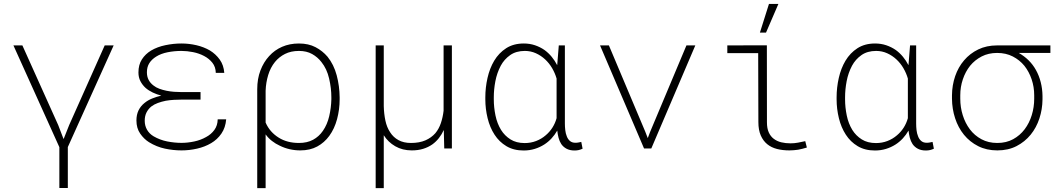

<svg xmlns="http://www.w3.org/2000/svg" viewBox="-20 -761 5441 984"><path d="M516.6 -528.3 334.5 -120.1 306.6 -49.8H305.2L278.3 -120.1L94.7 -528.3H48.8L284.2 -6.8V202.6H327.6V-7.3L562.5 -528.3Z M679.2 -143.6Q679.2 -104 698.5 -76.2Q717.8 -48.3 743.7 -32.2Q782.7 -8.3 825.2 0.7Q867.7 9.8 910.2 9.8Q950.7 9.8 990.2 0.7Q1029.8 -8.3 1062 -27.3Q1093.8 -45.9 1114.7 -76.4Q1135.7 -106.9 1139.2 -149.4H1095.7Q1095.2 -117.7 1078.6 -95Q1062 -72.3 1036.1 -58.6Q1008.8 -43 975.1 -35.9Q941.4 -28.8 910.2 -28.8Q874.5 -28.8 837.2 -36.1Q799.8 -43.5 767.1 -62.5Q745.6 -75.2 733.6 -95.9Q721.7 -116.7 721.7 -142.1Q721.7 -166.5 730.7 -184.3Q739.7 -202.1 754.9 -214.8Q769.5 -226.1 788.8 -233.2Q808.1 -240.2 829.6 -244.6Q849.6 -248 870.6 -249.3Q891.6 -250.5 910.2 -250.5H1007.8V-289.1H910.2Q892.1 -289.1 872.3 -290.5Q852.5 -292 833 -295.9Q814 -299.8 796.6 -306.2Q779.3 -312.5 766.1 -323.2Q750.5 -335 741.7 -351.6Q732.9 -368.2 732.9 -390.6Q732.9 -418 745.4 -437.5Q757.8 -457 780.8 -471.2Q804.7 -486.3 839.1 -493.2Q873.5 -500 910.2 -500Q938.5 -500 969.2 -493.9Q1000 -487.8 1025.9 -474.1Q1051.3 -460.9 1068.4 -439.5Q1085.4 -418 1085.9 -387.7H1129.4Q1126.5 -427.2 1106.2 -455.6Q1085.9 -483.9 1055.7 -502.4Q1024.4 -520.5 986.6 -529.3Q948.7 -538.1 910.2 -538.1Q869.1 -538.1 827.9 -529.5Q786.6 -521 754.4 -502Q725.1 -484.4 707.3 -456.8Q689.5 -429.2 689.5 -389.6Q689.5 -364.7 699.5 -345.2Q709.5 -325.7 726.1 -310.5Q741.7 -296.9 762.7 -286.9Q783.7 -276.9 806.6 -271Q781.7 -265.1 759.5 -256.1Q737.3 -247.1 720.2 -232.9Q700.7 -217.3 689.9 -195.1Q679.2 -172.9 679.2 -143.6Z M1720.7 -252V-262.2Q1720.2 -319.8 1705.6 -375Q1690.9 -430.2 1658.7 -470.2Q1632.8 -500.5 1596.9 -519.3Q1561 -538.1 1512.2 -538.1Q1464.4 -538.1 1425.8 -521.2Q1387.2 -504.4 1359.4 -473.6Q1331.1 -442.9 1314.7 -399.9Q1298.3 -356.9 1298.3 -303.7V203.1H1341.3V-72.3Q1355 -53.2 1373.8 -38.6Q1392.6 -23.9 1414.1 -14.2Q1438 -2.4 1464.6 3.7Q1491.2 9.8 1518.6 9.8Q1569.3 9.8 1606 -10.3Q1642.6 -30.3 1667.5 -64.5Q1694.3 -101.1 1707.5 -150.6Q1720.7 -200.2 1720.7 -252ZM1678.2 -262.2V-252Q1677.2 -208.5 1667.2 -165.5Q1657.2 -122.6 1634.8 -90.3Q1614.7 -61 1584.5 -44.7Q1554.2 -28.3 1512.2 -28.3Q1481.9 -28.3 1455.8 -35.2Q1429.7 -42 1408.2 -55.7Q1386.2 -69.3 1369.1 -88.6Q1352.1 -107.9 1341.3 -132.8V-295.9Q1342.8 -337.9 1354.5 -376.5Q1366.2 -415 1389.2 -443.4Q1410.2 -469.2 1440.7 -484.6Q1471.2 -500 1512.2 -500Q1551.3 -500 1579.6 -484.1Q1607.9 -468.3 1627.4 -442.9Q1655.3 -408.2 1666.7 -358.6Q1678.2 -309.1 1678.2 -262.2Z M1946.8 -528.3H1905.3V203.1H1946.8V-67.9Q1968.8 -32.7 2005.6 -11.5Q2042.5 9.8 2090.3 9.8Q2122.6 9.8 2148.7 1.7Q2174.8 -6.3 2195.8 -21Q2214.8 -34.7 2229.5 -53.5Q2244.1 -72.3 2254.4 -94.7L2256.8 0H2295.9V-528.3H2253.4V-193.4Q2249.5 -159.7 2239.5 -130.1Q2229.5 -100.6 2211.4 -78.6Q2190.9 -55.2 2160.2 -41.7Q2129.4 -28.3 2085.9 -28.3Q2048.3 -28.3 2022 -43Q1995.6 -57.6 1979.5 -83Q1962.4 -108.4 1955.1 -143.1Q1947.8 -177.7 1946.8 -217.3Z M2875 -528.3H2843.8L2835.9 -430.2L2835.4 -427.2Q2823.7 -450.2 2807.6 -469.7Q2791.5 -489.3 2771 -504.4Q2748.5 -520 2721.7 -529.1Q2694.8 -538.1 2664.6 -538.1Q2611.8 -538.1 2574.2 -513.9Q2536.6 -489.7 2512.7 -449.7Q2489.7 -411.1 2478.5 -361.6Q2467.3 -312 2467.3 -262.2V-252Q2467.3 -203.1 2479 -155.3Q2490.7 -107.4 2514.6 -70.8Q2538.1 -34.2 2575.2 -12Q2612.3 10.3 2663.6 10.3Q2693.4 10.3 2720 2.2Q2746.6 -5.9 2769.5 -20.5Q2790 -33.7 2806.9 -52Q2823.7 -70.3 2835.9 -91.8Q2837.9 -73.2 2842.5 -55.2Q2847.2 -37.1 2856.4 -22.9Q2866.7 -7.8 2883.5 1.2Q2900.4 10.3 2924.8 10.3Q2936 10.3 2945.8 8.1Q2955.6 5.9 2965.8 1L2959 -33.7Q2952.1 -32.2 2944.8 -30.8Q2937.5 -29.3 2929.2 -29.3Q2911.6 -29.3 2900.9 -38.6Q2890.1 -47.9 2884.8 -62.5Q2878.9 -76.7 2877 -94Q2875 -111.3 2875 -127.4ZM2510.7 -252V-262.2Q2510.7 -302.7 2518.8 -345Q2526.9 -387.2 2546.4 -424.3Q2564 -457 2594.5 -478.5Q2625 -500 2669.9 -500Q2700.2 -500 2726.6 -488Q2752.9 -476.1 2773.9 -456.5Q2794.9 -437 2809.8 -411.4Q2824.7 -385.7 2832.5 -358.4V-189Q2832.5 -174.8 2832.5 -168.7Q2832.5 -162.6 2832.5 -155.3Q2825.2 -128.9 2810.8 -106.4Q2796.4 -84 2776.4 -67.4Q2754.9 -48.8 2727.5 -38.3Q2700.2 -27.8 2668.9 -27.8Q2626 -27.8 2596.2 -46.6Q2566.4 -65.4 2547.9 -95.2Q2527.8 -127.9 2519.3 -169.4Q2510.7 -210.9 2510.7 -252Z M3280.8 0H3317.9L3543.5 -528.3H3498L3312 -85.4L3299.8 -53.2L3287.1 -85.9L3100.6 -528.3H3055.2Z M3707.5 -528.3V-488.8H3865.7L3866.7 -135.3Q3866.7 -94.7 3878.9 -66.9Q3891.1 -39.1 3912.1 -22Q3933.1 -4.9 3961.9 2.4Q3990.7 9.8 4025.9 9.8Q4037.1 9.8 4048.3 8.8Q4059.6 7.8 4070.3 6.3Q4081.1 3.9 4092.3 1.5Q4103.5 -1 4115.2 -4.9L4106.9 -37.6Q4088.9 -33.7 4070.1 -30Q4051.3 -26.4 4031.2 -26.4Q4005.9 -26.4 3983.9 -31.7Q3961.9 -37.1 3945.3 -49.8Q3929.2 -62 3919.9 -82.5Q3910.6 -103 3910.6 -134.3L3910.2 -528.8ZM3920.9 -740.7 3874.5 -593.8H3905.8L3969.2 -740.7Z M4675.3 -528.3H4644L4636.2 -430.2L4635.7 -427.2Q4624 -450.2 4607.9 -469.7Q4591.8 -489.3 4571.3 -504.4Q4548.8 -520 4522 -529.1Q4495.1 -538.1 4464.8 -538.1Q4412.1 -538.1 4374.5 -513.9Q4336.9 -489.7 4313 -449.7Q4290 -411.1 4278.8 -361.6Q4267.6 -312 4267.6 -262.2V-252Q4267.6 -203.1 4279.3 -155.3Q4291 -107.4 4314.9 -70.8Q4338.4 -34.2 4375.5 -12Q4412.6 10.3 4463.9 10.3Q4493.7 10.3 4520.3 2.2Q4546.9 -5.9 4569.8 -20.5Q4590.3 -33.7 4607.2 -52Q4624 -70.3 4636.2 -91.8Q4638.2 -73.2 4642.8 -55.2Q4647.5 -37.1 4656.7 -22.9Q4667 -7.8 4683.8 1.2Q4700.7 10.3 4725.1 10.3Q4736.3 10.3 4746.1 8.1Q4755.9 5.9 4766.1 1L4759.3 -33.7Q4752.4 -32.2 4745.1 -30.8Q4737.8 -29.3 4729.5 -29.3Q4711.9 -29.3 4701.2 -38.6Q4690.4 -47.9 4685.1 -62.5Q4679.2 -76.7 4677.2 -94Q4675.3 -111.3 4675.3 -127.4ZM4311 -252V-262.2Q4311 -302.7 4319.1 -345Q4327.1 -387.2 4346.7 -424.3Q4364.3 -457 4394.8 -478.5Q4425.3 -500 4470.2 -500Q4500.5 -500 4526.9 -488Q4553.2 -476.1 4574.2 -456.5Q4595.2 -437 4610.1 -411.4Q4625 -385.7 4632.8 -358.4V-189Q4632.8 -174.8 4632.8 -168.7Q4632.8 -162.6 4632.8 -155.3Q4625.5 -128.9 4611.1 -106.4Q4596.7 -84 4576.7 -67.4Q4555.2 -48.8 4527.8 -38.3Q4500.5 -27.8 4469.2 -27.8Q4426.3 -27.8 4396.5 -46.6Q4366.7 -65.4 4348.1 -95.2Q4328.1 -127.9 4319.6 -169.4Q4311 -210.9 4311 -252Z M5363.3 -489.7V-528.3H5090.3Q5036.1 -528.3 4993.4 -507.6Q4950.7 -486.8 4920.9 -451.7Q4891.1 -417 4875.2 -370.6Q4859.4 -324.2 4858.9 -272.9V-254.9Q4859.4 -202.6 4875 -154.8Q4890.6 -106.9 4920.4 -70.3Q4950.2 -33.7 4993.2 -12Q5036.1 9.8 5091.3 9.8Q5147 9.8 5189.7 -12.2Q5232.4 -34.2 5262.2 -70.8Q5291.5 -106.9 5306.9 -153.8Q5322.3 -200.7 5322.8 -251V-269.5Q5322.3 -306.2 5313.7 -339.8Q5305.2 -373.5 5289.1 -402.3Q5273.9 -429.7 5251.7 -451.7Q5229.5 -473.6 5201.2 -489.7ZM4901.4 -254.9V-272.9Q4901.4 -315.4 4914.6 -354.5Q4927.7 -393.6 4951.7 -423.8Q4976.1 -453.6 5011 -471.7Q5045.9 -489.7 5090.3 -489.7Q5135.3 -489.7 5170.4 -471.7Q5205.6 -453.6 5230 -423.8Q5253.9 -393.6 5267.1 -354.5Q5280.3 -315.4 5280.3 -272.9V-254.9Q5280.3 -211.9 5267.8 -171.1Q5255.4 -130.4 5231.4 -98.6Q5207.5 -66.9 5172.4 -47.6Q5137.2 -28.3 5091.3 -28.3Q5045.4 -28.3 5010 -47.4Q4974.6 -66.4 4950.7 -98.1Q4926.8 -129.9 4914.1 -170.7Q4901.4 -211.4 4901.4 -254.9Z"/></svg>

Font: Roboto Mono ExtraLight
Style: Regular
Weight: 250
Monospace: yes
Designer: Google
Version: Version 3.000